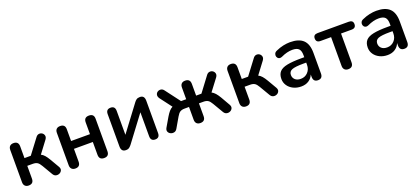

<svg xmlns="http://www.w3.org/2000/svg" viewBox="30 -1315 4657 2142"><g transform="rotate(-20 2358.0 -244.0)"><path d="M131 8Q103 8 87.5 -8Q72 -24 72 -52V-435Q72 -464 87.5 -479.5Q103 -495 131 -495Q190 -495 190 -435V-296H265L395 -468Q411 -491 432 -494Q453 -497 470 -486Q487 -475 492.5 -454.5Q498 -434 481 -410L375 -269Q398 -258 417 -236Q436 -214 456 -180L519 -72Q533 -47 524.5 -27.5Q516 -8 496 1Q476 10 454.5 5Q433 0 419 -25L349 -144Q329 -179 309 -191.5Q289 -204 255 -204H190V-52Q190 8 131 8Z M685 8Q657 8 641.5 -8Q626 -24 626 -52V-437Q626 -466 641.5 -481Q657 -496 685 -496Q744 -496 744 -437V-297H968V-437Q968 -496 1027 -496Q1086 -496 1086 -437V-52Q1086 8 1027 8Q968 8 968 -52V-204H744V-52Q744 8 685 8Z M1285 8Q1230 8 1230 -55V-439Q1230 -496 1284 -496Q1337 -496 1337 -439V-155L1565 -459Q1575 -473 1590 -484.5Q1605 -496 1632 -496Q1686 -496 1686 -433V-49Q1686 8 1633 8Q1580 8 1580 -49V-334L1352 -30Q1342 -17 1327 -4.5Q1312 8 1285 8Z M2169 8Q2141 8 2125.5 -7.5Q2110 -23 2110 -52V-204H2059Q2024 -204 2004 -191.5Q1984 -179 1964 -144L1895 -25Q1881 0 1859 5Q1837 10 1817 1Q1797 -8 1788.5 -27.5Q1780 -47 1794 -72L1857 -180Q1877 -214 1896 -236Q1915 -258 1938 -270L1832 -410Q1816 -434 1820.5 -454.5Q1825 -475 1842.5 -486Q1860 -497 1881.5 -494Q1903 -491 1919 -468L2049 -296H2110V-435Q2110 -464 2125.5 -479.5Q2141 -495 2169 -495Q2228 -495 2228 -435V-296H2291L2420 -468Q2436 -491 2457.5 -494Q2479 -497 2496 -486Q2513 -475 2518.5 -454.5Q2524 -434 2507 -410L2401 -270Q2424 -258 2443.5 -236Q2463 -214 2483 -180L2545 -72Q2559 -47 2550.5 -27.5Q2542 -8 2522 1Q2502 10 2480.5 5Q2459 0 2445 -25L2375 -144Q2355 -179 2335 -191.5Q2315 -204 2281 -204H2228V-52Q2228 8 2169 8Z M2711 8Q2683 8 2667.5 -8Q2652 -24 2652 -52V-435Q2652 -464 2667.5 -479.5Q2683 -495 2711 -495Q2770 -495 2770 -435V-296H2845L2975 -468Q2991 -491 3012 -494Q3033 -497 3050 -486Q3067 -475 3072.5 -454.5Q3078 -434 3061 -410L2955 -269Q2978 -258 2997 -236Q3016 -214 3036 -180L3099 -72Q3113 -47 3104.5 -27.5Q3096 -8 3076 1Q3056 10 3034.5 5Q3013 0 2999 -25L2929 -144Q2909 -179 2889 -191.5Q2869 -204 2835 -204H2770V-52Q2770 8 2711 8Z M3367 10Q3315 10 3273.5 -10.5Q3232 -31 3208.5 -66Q3185 -101 3185 -144Q3185 -198 3212.5 -229Q3240 -260 3303 -273Q3366 -286 3474 -286H3508V-311Q3508 -363 3485.5 -386Q3463 -409 3410 -409Q3379 -409 3346 -401Q3313 -393 3275 -375Q3252 -366 3236.5 -374Q3221 -382 3215.5 -399Q3210 -416 3217.5 -433.5Q3225 -451 3247 -460Q3291 -480 3334 -489Q3377 -498 3414 -498Q3519 -498 3570 -449.5Q3621 -401 3621 -297V-52Q3621 8 3566 8Q3510 8 3510 -52V-80Q3493 -38 3456 -14Q3419 10 3367 10ZM3508 -222H3474Q3376 -222 3338 -206.5Q3300 -191 3300 -150Q3300 -116 3324 -94Q3348 -72 3391 -72Q3441 -72 3474.5 -107Q3508 -142 3508 -196Z M3925 8Q3897 8 3881.5 -8Q3866 -24 3866 -52V-394H3740Q3689 -394 3689 -442Q3689 -488 3740 -488H4110Q4161 -488 4161 -442Q4161 -394 4110 -394H3984V-52Q3984 8 3925 8Z M4392 10Q4340 10 4298.5 -10.5Q4257 -31 4233.5 -66Q4210 -101 4210 -144Q4210 -198 4237.5 -229Q4265 -260 4328 -273Q4391 -286 4499 -286H4533V-311Q4533 -363 4510.5 -386Q4488 -409 4435 -409Q4404 -409 4371 -401Q4338 -393 4300 -375Q4277 -366 4261.5 -374Q4246 -382 4240.5 -399Q4235 -416 4242.5 -433.5Q4250 -451 4272 -460Q4316 -480 4359 -489Q4402 -498 4439 -498Q4544 -498 4595 -449.5Q4646 -401 4646 -297V-52Q4646 8 4591 8Q4535 8 4535 -52V-80Q4518 -38 4481 -14Q4444 10 4392 10ZM4533 -222H4499Q4401 -222 4363 -206.5Q4325 -191 4325 -150Q4325 -116 4349 -94Q4373 -72 4416 -72Q4466 -72 4499.5 -107Q4533 -142 4533 -196Z"/></g></svg>

Font: Chiron GoRound TC M
Style: Regular
Weight: 500
Designer: Ryoko NISHIZUKA 西塚涼子 (kana, bopomofo & ideographs); Paul D. Hunt (Latin, Greek & Cyrillic); Sandoll Communications 산돌커뮤니
Foundry: Adobe
Version: Version 1.000;hotconv 1.1.1;makeotfexe 2.6.0